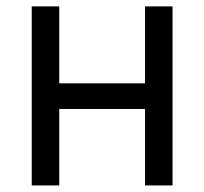

<svg xmlns="http://www.w3.org/2000/svg" viewBox="-20 -565 622 585"><path d="M160.5 -545.5V-311.1H421.9V-545.5H505.7V0H421.9V-233H160.5V0H76.7V-545.5Z"/></svg>

Font: Inter UI
Style: Regular
Weight: 400
Designer: Rasmus Andersson
Foundry: rsms
Version: 3.2;8d6f07862